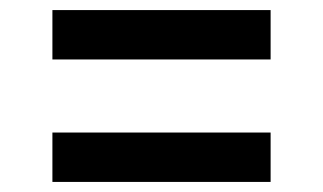

<svg xmlns="http://www.w3.org/2000/svg" viewBox="-20 -521 640 381"><path d="M517 -403V-501H84V-403ZM517 -160V-258H84V-160Z"/></svg>

Font: Tekne LDO SemiBold
Style: Regular
Weight: 600
Monospace: yes
Designer: Alessio Laiso, Mario Rullo, Paolo Rosset
Foundry: Alessio Laiso
Version: Version 1.000;hotconv 1.0.109;makeotfexe 2.5.65596